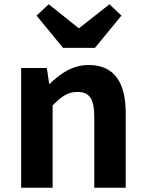

<svg xmlns="http://www.w3.org/2000/svg" viewBox="-20 -878 681 898"><path d="M79 0H226V-385C267 -426 296 -448 342 -448C397 -448 421 -418 421 -331V0H568V-349C568 -490 516 -574 395 -574C319 -574 262 -534 213 -486H210L199 -560H79ZM275 -654H424L548 -805L492 -858L351 -747H347L208 -858L151 -805Z"/></svg>

Font: Noto Sans HK
Style: Bold
Weight: 700
Designer: Ryoko NISHIZUKA 西塚涼子 (kana, bopomofo & ideographs); Paul D. Hunt (Latin, Greek & Cyrillic); Sandoll Communications 산돌커뮤니
Foundry: Adobe
Version: Version 2.002;hotconv 1.0.116;makeotfexe 2.5.65601